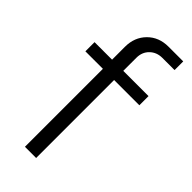

<svg xmlns="http://www.w3.org/2000/svg" viewBox="-243 -797 840 840"><g transform="rotate(45 177.0 -377.0)"><path d="M114.3 0V-482.4H5.9V-539.1H114.3V-619.1Q114.3 -677.7 151.9 -715.8Q189.5 -753.9 249 -753.9H339.8V-700.2H264.6Q229.5 -700.2 206.5 -677.7Q183.6 -655.3 183.6 -620.1V-539.1H339.8V-482.4H183.6V0Z"/></g></svg>

Font: Min Sans Light
Style: Regular
Weight: 300
Designer: Jinseong-Kim, NotoSansCJK, Nunito
Foundry: Jinseong-Kim
Version: Version 1.400;Glyphs 3.1.2 (3151)